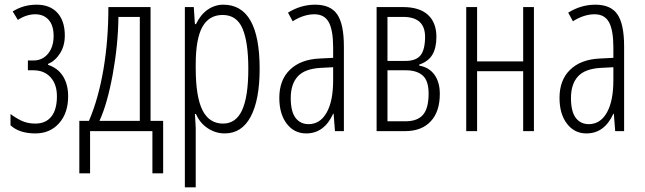

<svg xmlns="http://www.w3.org/2000/svg" viewBox="-20 -560 2754 820"><path d="M126 -301.8Q147.9 -301.8 167.5 -314.5Q186.5 -327.1 197.8 -350.6Q209 -374.5 209 -405.8Q209 -451.7 187.5 -475.6Q166 -499 130.9 -499Q93.3 -499 56.2 -475.1L34.2 -511.2Q80.6 -540 136.2 -540Q193.4 -540 225.1 -505.4Q256.8 -470.7 256.8 -408.2Q256.8 -364.3 236.3 -332Q215.3 -299.3 185.1 -287.1V-283.2Q227.1 -269 248.5 -235.4Q271 -200.2 271 -148.9Q271 -76.7 231.9 -33.2Q193.4 9.8 130.9 9.8Q62.5 9.8 24.9 -24.9V-73.2Q44.9 -57.6 70.8 -44.9Q97.2 -32.2 130.9 -32.2Q175.3 -32.2 199.2 -62Q223.1 -91.8 223.1 -148.9Q223.1 -199.7 196.3 -229.5Q168.9 -259.8 123 -259.8H99.1V-301.8Z M676.8 180.2H630.9V0H364.7V180.2H318.8V-43.9H359.9Q400.4 -138.2 421.9 -264.2Q442.9 -388.2 442.9 -529.8H623V-43.9H676.8ZM577.1 -43.9V-487.8H485.8Q484.4 -367.7 461.4 -242.2Q438 -115.2 404.8 -43.9Z M930.7 -496.1Q872.6 -496.1 844.2 -444.8Q815.9 -394 815.9 -284.2V-269Q815.9 -147 844.7 -89.4Q873.5 -32.2 932.6 -32.2Q987.3 -32.2 1013.7 -88.9Q1040.5 -147 1040.5 -266.1Q1040.5 -380.9 1015.6 -438.5Q990.7 -496.1 930.7 -496.1ZM939.9 9.8Q900.4 9.8 866.7 -12.7Q833.5 -34.7 816.9 -73.2H812.5L815.9 -15.1V240.2H769.5V-529.8H807.6L812.5 -457H816.9Q836.9 -498 866.7 -518.6Q897.9 -540 933.6 -540Q1088.9 -540 1088.9 -266.1Q1088.9 -133.8 1050.8 -62Q1012.7 9.8 939.9 9.8Z M1297.9 -29.8Q1347.2 -29.8 1375 -79.1Q1402.8 -127.9 1402.8 -217.8V-272.9L1347.7 -270Q1282.7 -266.1 1252.9 -234.9Q1221.7 -202.1 1221.7 -141.1Q1221.7 -84 1242.2 -56.6Q1262.7 -29.8 1297.9 -29.8ZM1410.6 0 1404.8 -74.2H1402.8Q1364.7 9.8 1287.6 9.8Q1236.3 9.8 1204.6 -31.7Q1172.9 -73.2 1172.9 -142.1Q1172.9 -218.3 1218.3 -262.2Q1264.2 -306.6 1345.7 -310.1L1402.8 -313V-356.9Q1402.8 -430.7 1384.3 -464.8Q1365.7 -499 1322.8 -499Q1277.3 -499 1230 -469.2L1210 -505.9Q1264.6 -540 1325.7 -540Q1391.6 -540 1419.9 -499Q1448.7 -457.5 1448.7 -360.8V0Z M1795.4 -402.8Q1795.4 -487.8 1701.7 -487.8H1634.8V-299.8H1711.4Q1757.3 -299.8 1776.4 -324.2Q1795.4 -348.6 1795.4 -402.8ZM1810.5 -160.2Q1810.5 -214.4 1786.1 -236.8Q1760.7 -259.8 1713.4 -259.8H1634.8V-42H1711.4Q1763.2 -42 1787.1 -70.3Q1810.5 -98.1 1810.5 -160.2ZM1843.8 -402.8Q1843.8 -355 1826.2 -325.7Q1808.6 -296.9 1770.5 -284.2V-279.8Q1813 -272.5 1835.9 -240.2Q1858.4 -208.5 1858.4 -159.2Q1858.4 -83.5 1819.8 -42Q1780.8 0 1710.4 0H1588.4V-529.8H1700.7Q1771 -529.8 1807.1 -497.1Q1843.8 -463.9 1843.8 -402.8Z M2017.6 -529.8V-297.9H2214.4V-529.8H2260.3V0H2214.4V-255.9H2017.6V0H1971.2V-529.8Z M2494.6 -29.8Q2543.9 -29.8 2571.8 -79.1Q2599.6 -127.9 2599.6 -217.8V-272.9L2544.4 -270Q2479.5 -266.1 2449.7 -234.9Q2418.5 -202.1 2418.5 -141.1Q2418.5 -84 2439 -56.6Q2459.5 -29.8 2494.6 -29.8ZM2607.4 0 2601.6 -74.2H2599.6Q2561.5 9.8 2484.4 9.8Q2433.1 9.8 2401.4 -31.7Q2369.6 -73.2 2369.6 -142.1Q2369.6 -218.3 2415 -262.2Q2460.9 -306.6 2542.5 -310.1L2599.6 -313V-356.9Q2599.6 -430.7 2581.1 -464.8Q2562.5 -499 2519.5 -499Q2474.1 -499 2426.8 -469.2L2406.7 -505.9Q2461.4 -540 2522.5 -540Q2588.4 -540 2616.7 -499Q2645.5 -457.5 2645.5 -360.8V0Z"/></svg>

Font: Germano
Style: Regular
Weight: 300
Width: 3
Foundry: Ascender Corporation
Version: Version 1.10; ttfautohint (v1.5)